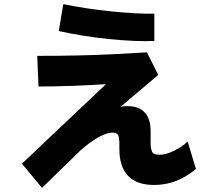

<svg xmlns="http://www.w3.org/2000/svg" viewBox="-20 -830 1040 928"><path d="M183 78 86 -39 492 -423Q410 -418 328.5 -415Q247 -412 166 -412L160 -560Q267 -560 356.5 -562Q446 -564 527 -568Q608 -572 690 -577L745 -468L467 -233L479 -210ZM725 64Q640 64 598.5 19.5Q557 -25 557 -109V-140Q557 -161 552 -175Q547 -189 524 -189Q501 -189 468 -173Q435 -157 392 -122.5Q349 -88 295 -33L241 -122Q277 -163 323.5 -198Q370 -233 419.5 -260Q469 -287 515.5 -302Q562 -317 597 -317Q634 -317 658.5 -303Q683 -289 695.5 -262.5Q708 -236 708 -199V-135Q708 -116 714 -99Q720 -82 751 -82Q782 -82 821.5 -101.5Q861 -121 887 -146L927 -13Q878 27 828.5 45.5Q779 64 725 64ZM726 -632Q681 -630 624 -632.5Q567 -635 504 -641.5Q441 -648 379.5 -658Q318 -668 264 -680L286 -810Q339 -799 398.5 -790Q458 -781 517.5 -775Q577 -769 630.5 -766Q684 -763 726 -764Z"/></svg>

Font: Murecho Thin ExtraBold
Style: Regular
Weight: 800
Version: Version 1.010